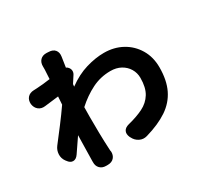

<svg xmlns="http://www.w3.org/2000/svg" viewBox="-177 -1032 1354 1305"><g transform="rotate(-30 500.0 -379.5)"><path d="M267 -722Q267 -737 267 -740Q267 -743 267 -742Q267 -741 267 -744Q266 -776 284 -795Q302 -814 334 -813L351 -812Q383 -811 399 -791.5Q415 -772 410 -740L398 -661Q409 -657 416 -647Q426 -634 426 -619Q426 -604 417 -591L384 -540L382 -521Q456 -575 530.5 -597Q605 -619 671 -619Q750 -619 813 -584.5Q876 -550 913 -488Q950 -426 950 -345Q950 -244 916 -174Q882 -104 814 -58.5Q746 -13 642 17Q611 26 583 12Q555 -2 541 -31L538 -36Q525 -65 535 -85.5Q545 -106 576 -114Q645 -131 695.5 -156Q746 -181 774 -226.5Q802 -272 802 -348Q802 -387 782.5 -419.5Q763 -452 728.5 -471Q694 -490 648 -490Q570 -490 502 -456Q434 -422 372 -366L371 -292Q371 -233 372 -165.5Q373 -98 377 -27Q378 -14 378 -16.5Q378 -19 379 -16Q381 15 363.5 34.5Q346 54 314 54H301Q271 54 253 35.5Q235 17 236 -13Q236 -16 236 -14Q236 -12 236 -24L240 -222L165 -112Q147 -86 124 -86Q101 -86 83 -112L79 -117Q60 -143 61.5 -174.5Q63 -206 82 -231Q123 -284 167.5 -342.5Q212 -401 250 -456L254 -518L145 -505Q114 -501 93 -518Q72 -535 68 -566Q66 -598 83.5 -617Q101 -636 132 -637Q136 -637 133 -637Q130 -637 133 -637Q136 -637 155 -638Q180 -639 207.5 -642Q235 -645 263 -649Z"/></g></svg>

Font: Chiron GoRound TC EB
Style: Regular
Weight: 700
Designer: Ryoko NISHIZUKA 西塚涼子 (kana, bopomofo & ideographs); Paul D. Hunt (Latin, Greek & Cyrillic); Sandoll Communications 산돌커뮤니
Foundry: Adobe
Version: Version 1.000;hotconv 1.1.1;makeotfexe 2.6.0